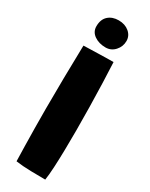

<svg xmlns="http://www.w3.org/2000/svg" viewBox="-224 -895 740 949"><g transform="rotate(30 146.0 -421.0)"><path d="M226 10.5Q192 10.5 143.5 9.5Q95 8.5 58 3Q57 -28 56 -77.5Q55 -127 54.2 -184Q53.5 -241 53.5 -294.5Q53.5 -377 54.8 -468.8Q56 -560.5 58.5 -657.5Q68 -658 89 -658.5Q110 -659 136 -659.8Q162 -660.5 186.8 -661Q211.5 -661.5 228 -661.5Q230.5 -610 232.8 -545.2Q235 -480.5 236.2 -411Q237.5 -341.5 237.5 -276Q237.5 -221 236.5 -165.2Q235.5 -109.5 233 -63.2Q230.5 -17 226 10.5ZM147.5 -853Q184 -853 207.8 -833Q231.5 -813 231.5 -783Q231.5 -751.5 210.2 -727.8Q189 -704 157 -704Q119 -704 92.5 -722.5Q66 -741 66 -772.5Q66 -812 88.8 -832.5Q111.5 -853 147.5 -853Z"/></g></svg>

Font: Grandstander ExtraBold
Style: Regular
Weight: 800
Designer: Tyler Finck
Foundry: Etcetera Type Co
Version: Version 1.200; ttfautohint (v1.8.3)